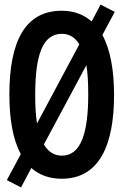

<svg xmlns="http://www.w3.org/2000/svg" viewBox="-20 -773 540 840"><path d="M72 47 117 -38C151 -8 195 9 250 9C416 9 479 -141 479 -358C479 -465 463 -555 428 -620L482 -721L420 -753L381 -679C347 -709 304 -726 250 -726C91 -726 21 -594 21 -359C21 -254 36 -163 71 -99L10 15ZM134 -358C134 -528 165 -625 250 -625C284 -625 309 -609 327 -579L142 -233C136 -268 134 -311 134 -358ZM251 -92C217 -92 191 -109 172 -141L358 -488C364 -452 366 -408 366 -358C366 -189 333 -92 251 -92Z"/></svg>

Font: Noto Sans Mono ExtraCondensed SemiBold
Style: Regular
Weight: 600
Width: 2
Designer: Monotype Design Team
Foundry: Monotype Imaging Inc.
Version: Version 2.014